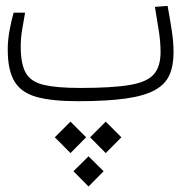

<svg xmlns="http://www.w3.org/2000/svg" viewBox="-20 -349 626 665"><path d="M248.5 1.5Q161.1 1.5 107.9 -12.9Q54.7 -27.3 30.8 -65.9Q6.8 -104.5 6.8 -177.7Q6.8 -211.9 13.9 -248.3Q21 -284.7 27.3 -305.2H66.9Q62 -277.3 56.9 -247.6Q51.8 -217.8 51.8 -187.5Q51.8 -126.5 69.8 -95.7Q87.9 -64.9 132.8 -54.7Q177.7 -44.4 258.3 -44.4Q370.6 -44.4 430.7 -54.9Q490.7 -65.4 513.4 -92.3Q536.1 -119.1 536.1 -168.5Q536.1 -201.2 530.8 -237.3Q525.4 -273.4 516.6 -325.2L560.5 -328.6Q568.8 -283.7 575 -242.9Q581.1 -202.1 581.1 -167.5Q581.1 -122.1 567.1 -89.8Q553.2 -57.6 517.1 -37.4Q481 -17.1 416 -7.8Q351.1 1.5 248.5 1.5ZM224.1 72.3 278.3 126.5 224.1 181.2 169.9 126.5ZM346.2 72.3 400.4 126.5 346.2 181.2 292 126.5ZM286.6 192.4 338.9 244.1 286.6 296.9 234.4 244.1Z"/></svg>

Font: Cascadia Mono ExtraLight
Style: Regular
Weight: 200
Monospace: yes
Designer: Aaron Bell
Foundry: Saja Typeworks
Version: Version 2404.023; ttfautohint (v1.8.4)